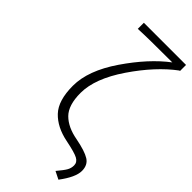

<svg xmlns="http://www.w3.org/2000/svg" viewBox="-307 -855 1117 1117"><g transform="rotate(45 251.0 -296.5)"><path d="M441 202 393 178Q426 139 436.5 120Q447 101 447 79Q447 53 421.5 39Q396 25 316 9Q221 -10 167.5 -66.5Q114 -123 114 -244Q114 -369 215 -517Q316 -665 427 -749Q220 -749 147 -745V-795H494V-745H490Q377 -661 276 -512.5Q175 -364 175 -246Q175 -145 220.5 -99.5Q266 -54 350 -39Q432 -23 467 -1Q502 21 502 69Q502 121 441 202Z"/></g></svg>

Font: NotoSansHansLight
Style: Regular
Weight: 300
Designer: Ryoko NISHIZUKA  (kana & ideographs); Paul D. Hunt (Latin, Greek & Cyrillic); Wenlong ZHANG  (bopomofo); Sandoll Communi
Foundry: Adobe Systems Incorporated
Version: Version 1.00;December 8, 2021;FontCreator 13.0.0.2675 64-bit